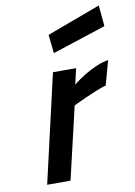

<svg xmlns="http://www.w3.org/2000/svg" viewBox="-86 -819 614 874"><g transform="rotate(-10 221.0 -381.5)"><path d="M442 -666 433 -763 185 -671 194 -585ZM168 0 246 -334C246 -334 346 -383 401 -399L432 -511C351 -498 265 -427 265 -427L282 -500H175L60 0Z"/></g></svg>

Font: RazerF5 SemiBold
Style: Italic
Weight: 600
Foundry: Razer Inc.
Version: Version 2